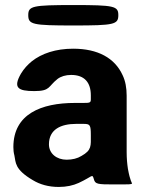

<svg xmlns="http://www.w3.org/2000/svg" viewBox="-20 -731 576 761"><path d="M482 -128V-352C482 -383 477 -410 466 -433C435 -501 368 -538 270 -538C201 -538 145 -519 106 -488C90 -475 75 -459 63 -439C31 -383 51 -370 116 -370C180 -370 170 -388 208 -418C221 -428 240 -434 262 -434C315 -434 340 -404 340 -353V-338C340 -324 337 -323 309 -323H277C143 -323 33 -279 33 -148C33 -137 34 -126 37 -115C43 -87 37 -60 110 -17C138 0 172 10 213 10C244 10 270 4 292 -6C348 -32 345 -44 352 -21C357 -1 367 0 432 0C496 0 503 0 503 -4C503 -8 496 -12 487 -62C484 -82 482 -103 482 -128ZM174 -159C174 -218 221 -240 282 -240H311C337 -240 340 -236 340 -195C340 -153 344 -136 303 -113C287 -103 267 -98 244 -98C205 -98 174 -122 174 -159ZM449 -671C449 -707 433 -711 271 -711C108 -711 92 -707 92 -671C92 -634 108 -630 271 -630C433 -630 449 -634 449 -671Z"/></svg>

Font: Asimov Print
Style: A
Weight: 500
Designer: Google
Version: Version 2.000980: 2014